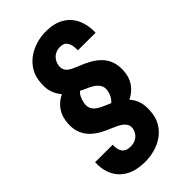

<svg xmlns="http://www.w3.org/2000/svg" viewBox="-289 -806 1108 1108"><g transform="rotate(-45 265.5 -252.0)"><path d="M241.2 -69.3 246.6 -141.6Q271.5 -143.6 289.6 -155Q307.6 -166.5 318.8 -185.3Q330.1 -204.1 334 -227.5Q337.4 -246.6 332 -261Q326.7 -275.4 315.7 -286.1Q304.7 -296.9 290.3 -305.2Q275.9 -313.5 260.3 -320.3Q223.1 -336.4 191.4 -354.5Q159.7 -372.6 136.7 -396.2Q113.8 -419.9 101.8 -452.1Q89.8 -484.4 93.3 -529.8Q96.2 -577.1 116.7 -613Q137.2 -648.9 170.4 -673.1Q203.6 -697.3 244.9 -709.5Q286.1 -721.7 330.1 -720.7Q394 -719.7 437.5 -693.4Q481 -667 502.2 -620.8Q523.4 -574.7 522 -512.2L377.9 -512.7Q378.4 -532.7 374.5 -552.7Q370.6 -572.8 358.2 -585.9Q345.7 -599.1 320.8 -599.6Q298.8 -600.1 281.5 -591.8Q264.2 -583.5 252.7 -567.9Q241.2 -552.2 237.3 -530.8Q234.4 -511.2 240.2 -497.6Q246.1 -483.9 257.8 -474.6Q269.5 -465.3 284.9 -458.5Q300.3 -451.7 315.4 -445.3Q352.1 -431.6 383.3 -414.1Q414.6 -396.5 437.3 -373Q460 -349.6 471.7 -317.9Q483.4 -286.1 481 -243.7Q478 -194.3 456.3 -161.4Q434.6 -128.4 400.4 -108.4Q366.2 -88.4 325 -79.6Q283.7 -70.8 241.2 -69.3ZM272 -430.2 265.6 -356Q241.7 -354 225.8 -342.5Q210 -331.1 200.7 -312.7Q191.4 -294.4 188 -272.5Q184.6 -252.4 188.7 -238Q192.9 -223.6 202.9 -212.9Q212.9 -202.1 227.1 -193.8Q241.2 -185.5 258.3 -178.2Q295.9 -163.1 327.9 -145.3Q359.9 -127.4 383.1 -104Q406.2 -80.6 417.7 -48.1Q429.2 -15.6 425.8 30.3Q423.3 77.6 402.8 113.3Q382.3 148.9 349.6 172.4Q316.9 195.8 275.9 207Q234.9 218.3 190.4 217.3Q142.6 216.3 105.2 202.9Q67.9 189.5 41.7 163.3Q15.6 137.2 2.4 99.9Q-10.7 62.5 -8.8 14.2L134.3 14.6Q133.8 32.2 136.5 47.1Q139.2 62 146.7 72.8Q154.3 83.5 167.2 89.6Q180.2 95.7 199.2 95.7Q220.7 95.7 237.8 88.4Q254.9 81.1 266.8 66.4Q278.8 51.8 282.7 30.8Q285.6 12.7 278.8 -0.7Q272 -14.2 259.5 -24.2Q247.1 -34.2 231.7 -41.5Q216.3 -48.8 202.6 -54.7Q166.5 -68.8 135.5 -86.2Q104.5 -103.5 82 -126.7Q59.6 -149.9 47.6 -181.4Q35.6 -212.9 38.6 -255.4Q41.5 -303.2 62.3 -336.4Q83 -369.6 116 -389.6Q148.9 -409.7 189.5 -419.2Q230 -428.7 272 -430.2Z"/></g></svg>

Font: Roboto Condensed ExtraBold
Style: Italic
Weight: 800
Italic angle: -12°
Designer: Christian Robertson
Foundry: Google
Version: Version 3.008; 2023